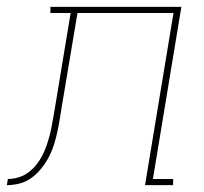

<svg xmlns="http://www.w3.org/2000/svg" viewBox="-76 -540 596 560"><path d="M-56 0 -53 -18Q-38 -18 -22.5 -22.5Q-7 -27 6 -36.5Q19 -46 29.5 -59Q40 -72 47.5 -86.5Q55 -101 60 -116Q65 -131 69 -146Q73 -161 75.5 -176Q78 -191 81 -206L130 -502H71V-520H453L370 -18H429V0H347L430 -502H150L105 -234Q102 -215 99 -196.5Q96 -178 92 -159Q88 -140 82.5 -121.5Q77 -103 68 -85Q59 -67 46 -50.5Q33 -34 17 -22Q1 -10 -18 -5Q-37 0 -56 0Z"/></svg>

Font: Iosevka Curly Slab Thin
Style: Italic
Weight: 100
Italic angle: -9°
Monospace: yes
Designer: Belleve Invis
Foundry: Belleve Invis
Version: Version 22.1.2; ttfautohint (v1.8.4)